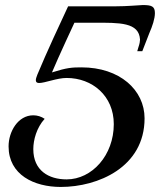

<svg xmlns="http://www.w3.org/2000/svg" viewBox="-20 -733 634 761"><path d="M572 -602C584 -629 594 -659 594 -681C594 -708 581 -713 546 -713C521 -712 485 -708 440 -708H250C221 -646 164 -524 128 -437C124 -427 122 -420 122 -415C122 -407 127 -404 135 -404C158 -404 206 -424 244 -424C346 -424 431 -353 431 -241C431 -118 345 -22 244 -22C173 -22 112 -57 112 -142C112 -178 125 -227 157 -262C144 -271 128 -276 112 -276C51 -276 14 -211 14 -153C14 -40 115 8 221 8C368 8 553 -70 553 -264C553 -376 455 -466 303 -466C266 -466 246 -465 186 -446C211 -506 275 -643 275 -643C298 -643 323 -643 351 -643C455 -643 531 -645 535 -576C535 -570 533 -558 529 -547L524 -530H544Z"/></svg>

Font: Playball
Style: Regular
Weight: 400
Designer: Robert E. Leuschke
Foundry: Robert E. Leuschke
Version: Version 1.001